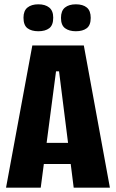

<svg xmlns="http://www.w3.org/2000/svg" viewBox="-20 -871 538 891"><path d="M8 0 130 -660H369L490 0H322L254 -540H240L169 0ZM124 -110V-208H382V-110ZM332 -726Q301 -726 282 -740Q263 -754 263 -788Q263 -821 281.5 -836Q300 -851 332 -851Q365 -851 383 -836Q401 -821 401 -788Q401 -754 382.5 -740Q364 -726 332 -726ZM158 -726Q126 -726 107.5 -740Q89 -754 89 -789Q89 -821 107.5 -836Q126 -851 158 -851Q190 -851 208.5 -836Q227 -821 227 -789Q227 -754 208.5 -740Q190 -726 158 -726Z"/></svg>

Font: Bricolage Grotesque 24pt Condensed ExtraBold
Style: Regular
Weight: 800
Width: 3
Designer: Mathieu Triay
Foundry: Atelier Triay
Version: Version 1.001;gftools[0.9.33.dev8+g029e19f]